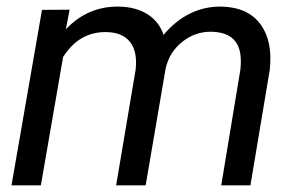

<svg xmlns="http://www.w3.org/2000/svg" viewBox="-20 -558 895 578"><path d="M189.5 -528.8 178.2 -469.7Q244.6 -540 338.9 -538.1Q389.2 -537.1 424.1 -515.1Q459 -493.2 472.2 -453.1Q546.4 -540 647.5 -538.1Q726.6 -536.1 764.2 -484.9Q801.8 -433.6 792 -347.2L733.9 0H646L703.6 -348.1Q706.5 -373.5 703.6 -394.5Q694.3 -460.9 616.7 -462.4Q568.4 -463.4 529.1 -432.4Q489.7 -401.4 478.5 -351.1L418.5 0H329.6L388.2 -347.7Q394.5 -401.9 371.8 -431.2Q349.1 -460.4 301.3 -461.4Q218.8 -463.4 169.9 -386.2L103 0H14.6L106.4 -528.3Z"/></svg>

Font: RobotoDraft
Style: Italic
Weight: 400
Italic angle: -12°
Version: Version 2.001101; 2014